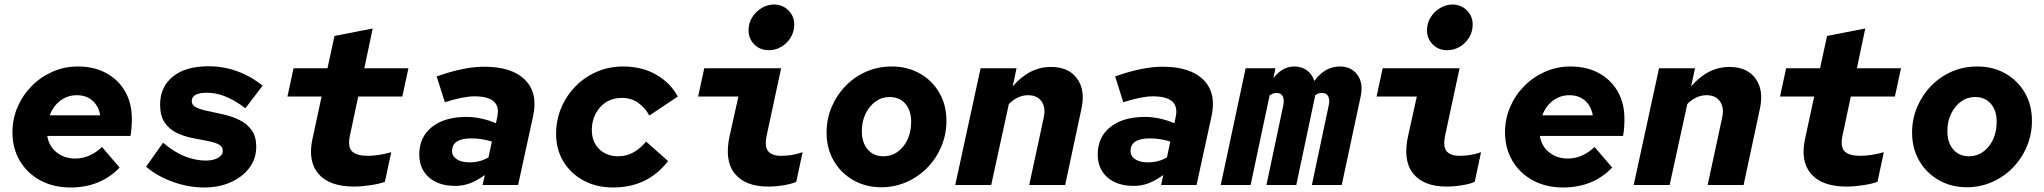

<svg xmlns="http://www.w3.org/2000/svg" viewBox="-20 -818 9040 849"><path d="M292 11Q217 11 159 -20Q101 -51 68 -106.5Q35 -162 35 -233Q35 -292 57.5 -344.5Q80 -397 120 -437.5Q160 -478 212.5 -501Q265 -524 324 -524Q396 -524 449.5 -495Q503 -466 533 -414Q563 -362 563 -293Q563 -249 557 -217H189Q196 -172 230 -144.5Q264 -117 313 -117Q346 -117 376 -130.5Q406 -144 431 -168L509 -77Q424 11 292 11ZM200 -308H423Q416 -349 389 -373Q362 -397 319 -397Q279 -397 247 -373Q215 -349 200 -308Z M883 11Q812 11 742.5 -14.5Q673 -40 626 -81L701 -187Q752 -144 799 -126Q846 -108 890 -108Q923 -108 944 -120Q965 -132 965 -151Q965 -171 945 -180.5Q925 -190 893.5 -195.5Q862 -201 826.5 -208.5Q791 -216 759.5 -231.5Q728 -247 708 -276.5Q688 -306 688 -356Q688 -433 744 -479Q800 -525 902 -525Q970 -525 1031.5 -502Q1093 -479 1141 -439L1065 -339Q1023 -372 980 -390Q937 -408 896 -408Q828 -408 828 -371Q828 -352 848.5 -342.5Q869 -333 901.5 -326.5Q934 -320 970.5 -311.5Q1007 -303 1039.5 -287Q1072 -271 1092.5 -243Q1113 -215 1113 -169Q1113 -116 1082.5 -75.5Q1052 -35 1000 -12Q948 11 883 11Z M1546 7Q1437 7 1388.5 -49Q1340 -105 1362 -205L1402 -391H1251L1278 -516H1428L1459 -659L1628 -692L1591 -516H1786L1759 -391H1564L1527 -217Q1517 -168 1537 -148.5Q1557 -129 1606 -129Q1629 -129 1655.5 -133Q1682 -137 1710 -145L1682 -14Q1658 -5 1618 1Q1578 7 1546 7Z M1993 4Q1920 4 1877 -33.5Q1834 -71 1834 -135Q1834 -212 1890 -256.5Q1946 -301 2043 -301Q2076 -301 2109.5 -293.5Q2143 -286 2173 -273L2179 -302Q2198 -392 2078 -392Q2028 -392 1947 -366L1911 -480Q2031 -523 2121 -523Q2244 -523 2302 -464.5Q2360 -406 2337 -303L2271 0H2114L2124 -44Q2087 -18 2057 -7Q2027 4 1993 4ZM1979 -150Q1979 -128 1999.5 -114Q2020 -100 2057 -100Q2102 -100 2140 -122L2155 -192Q2136 -198 2113 -202Q2090 -206 2064 -206Q1979 -206 1979 -150Z M2691 11Q2618 11 2561 -19.5Q2504 -50 2471.5 -103.5Q2439 -157 2439 -225Q2439 -288 2462 -342Q2485 -396 2525.5 -437Q2566 -478 2619.5 -501Q2673 -524 2735 -524Q2821 -524 2884 -486.5Q2947 -449 2977 -391L2851 -307Q2835 -339 2804 -362Q2773 -385 2730 -385Q2670 -385 2633.5 -343.5Q2597 -302 2597 -243Q2597 -190 2630 -158.5Q2663 -127 2713 -127Q2751 -127 2781.5 -144.5Q2812 -162 2837 -192L2934 -106Q2845 11 2691 11Z M3379 -596Q3341 -596 3315.5 -621.5Q3290 -647 3290 -684Q3290 -715 3305.5 -740.5Q3321 -766 3347 -782Q3373 -798 3402 -798Q3440 -798 3466 -772.5Q3492 -747 3492 -709Q3492 -678 3476.5 -652.5Q3461 -627 3435.5 -611.5Q3410 -596 3379 -596ZM3377 7Q3275 7 3228.5 -51Q3182 -109 3207 -220L3245 -391H3067L3094 -516H3434L3370 -218Q3360 -169 3377 -149Q3394 -129 3434 -129Q3457 -129 3480 -132.5Q3503 -136 3529 -145L3501 -14Q3482 -5 3446 1Q3410 7 3377 7Z M3877 10Q3808 10 3753 -21.5Q3698 -53 3666.5 -107.5Q3635 -162 3635 -231Q3635 -292 3657.5 -345Q3680 -398 3719.5 -438.5Q3759 -479 3811 -501.5Q3863 -524 3923 -524Q3993 -524 4047.5 -493Q4102 -462 4133.5 -408Q4165 -354 4165 -284Q4165 -224 4142.5 -170.5Q4120 -117 4080.5 -76.5Q4041 -36 3988.5 -13Q3936 10 3877 10ZM3886 -127Q3939 -127 3974 -170.5Q4009 -214 4009 -280Q4009 -330 3983 -359.5Q3957 -389 3913 -389Q3879 -389 3851.5 -369Q3824 -349 3807.5 -315Q3791 -281 3791 -239Q3791 -187 3817 -157Q3843 -127 3886 -127Z M4204 0 4316 -516H4475L4458 -436Q4532 -522 4627 -522Q4705 -522 4742.5 -471Q4780 -420 4762 -337L4690 0H4531L4595 -297Q4605 -341 4586 -369Q4567 -397 4526 -397Q4480 -397 4441 -358L4363 0Z M4993 4Q4920 4 4877 -33.5Q4834 -71 4834 -135Q4834 -212 4890 -256.5Q4946 -301 5043 -301Q5076 -301 5109.5 -293.5Q5143 -286 5173 -273L5179 -302Q5198 -392 5078 -392Q5028 -392 4947 -366L4911 -480Q5031 -523 5121 -523Q5244 -523 5302 -464.5Q5360 -406 5337 -303L5271 0H5114L5124 -44Q5087 -18 5057 -7Q5027 4 4993 4ZM4979 -150Q4979 -128 4999.5 -114Q5020 -100 5057 -100Q5102 -100 5140 -122L5155 -192Q5136 -198 5113 -202Q5090 -206 5064 -206Q4979 -206 4979 -150Z M5378 0 5488 -516H5620L5611 -473Q5651 -524 5703 -524Q5736 -524 5759 -507Q5782 -490 5792 -460Q5838 -524 5905 -524Q5955 -524 5982 -487.5Q6009 -451 5997 -393L5913 0H5781L5855 -350Q5861 -376 5853.5 -391.5Q5846 -407 5826 -407Q5807 -407 5795 -396Q5795 -391 5793 -383L5712 0H5580L5654 -350Q5660 -376 5652.5 -391.5Q5645 -407 5625 -407Q5608 -407 5594 -396L5510 0Z M6379 -596Q6341 -596 6315.5 -621.5Q6290 -647 6290 -684Q6290 -715 6305.5 -740.5Q6321 -766 6347 -782Q6373 -798 6402 -798Q6440 -798 6466 -772.5Q6492 -747 6492 -709Q6492 -678 6476.5 -652.5Q6461 -627 6435.5 -611.5Q6410 -596 6379 -596ZM6377 7Q6275 7 6228.5 -51Q6182 -109 6207 -220L6245 -391H6067L6094 -516H6434L6370 -218Q6360 -169 6377 -149Q6394 -129 6434 -129Q6457 -129 6480 -132.5Q6503 -136 6529 -145L6501 -14Q6482 -5 6446 1Q6410 7 6377 7Z M6892 11Q6817 11 6759 -20Q6701 -51 6668 -106.5Q6635 -162 6635 -233Q6635 -292 6657.5 -344.5Q6680 -397 6720 -437.5Q6760 -478 6812.5 -501Q6865 -524 6924 -524Q6996 -524 7049.5 -495Q7103 -466 7133 -414Q7163 -362 7163 -293Q7163 -249 7157 -217H6789Q6796 -172 6830 -144.5Q6864 -117 6913 -117Q6946 -117 6976 -130.5Q7006 -144 7031 -168L7109 -77Q7024 11 6892 11ZM6800 -308H7023Q7016 -349 6989 -373Q6962 -397 6919 -397Q6879 -397 6847 -373Q6815 -349 6800 -308Z M7204 0 7316 -516H7475L7458 -436Q7532 -522 7627 -522Q7705 -522 7742.5 -471Q7780 -420 7762 -337L7690 0H7531L7595 -297Q7605 -341 7586 -369Q7567 -397 7526 -397Q7480 -397 7441 -358L7363 0Z M8146 7Q8037 7 7988.5 -49Q7940 -105 7962 -205L8002 -391H7851L7878 -516H8028L8059 -659L8228 -692L8191 -516H8386L8359 -391H8164L8127 -217Q8117 -168 8137 -148.5Q8157 -129 8206 -129Q8229 -129 8255.5 -133Q8282 -137 8310 -145L8282 -14Q8258 -5 8218 1Q8178 7 8146 7Z M8677 10Q8608 10 8553 -21.5Q8498 -53 8466.5 -107.5Q8435 -162 8435 -231Q8435 -292 8457.5 -345Q8480 -398 8519.5 -438.5Q8559 -479 8611 -501.5Q8663 -524 8723 -524Q8793 -524 8847.5 -493Q8902 -462 8933.5 -408Q8965 -354 8965 -284Q8965 -224 8942.5 -170.5Q8920 -117 8880.5 -76.5Q8841 -36 8788.5 -13Q8736 10 8677 10ZM8686 -127Q8739 -127 8774 -170.5Q8809 -214 8809 -280Q8809 -330 8783 -359.5Q8757 -389 8713 -389Q8679 -389 8651.5 -369Q8624 -349 8607.5 -315Q8591 -281 8591 -239Q8591 -187 8617 -157Q8643 -127 8686 -127Z"/></svg>

Font: Red Hat Mono
Style: Bold Italic
Weight: 700
Italic angle: -12°
Monospace: yes
Designer: Pentagram, MCKL
Foundry: Pentagram, MCKL
Version: Version 1.023; ttfautohint (v1.8.3)